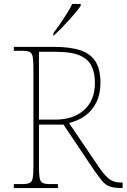

<svg xmlns="http://www.w3.org/2000/svg" viewBox="-20 -951 640 971"><path d="M50 0V-20H93Q118 -20 130 -26Q142 -32 145.5 -51Q149 -70 149 -108V-606Q149 -645 145.5 -663.5Q142 -682 130 -688Q118 -694 93 -694H50V-714H253Q337 -714 388.5 -696Q440 -678 464 -638.5Q488 -599 488 -533Q488 -475 467 -433Q446 -391 410.5 -365.5Q375 -340 329 -329L480 -106Q511 -61 534 -44.5Q557 -28 589 -28H600V0H596Q557 0 535 -8Q513 -16 496.5 -36Q480 -56 456 -90L301 -321H177V-108Q177 -70 180.5 -51Q184 -32 196 -26Q208 -20 233 -20H273V0ZM259 -346Q351 -346 405.5 -395Q460 -444 460 -532Q460 -582 443 -617Q426 -652 383.5 -670.5Q341 -689 264 -689H177V-346ZM250 -784Q265 -803 283 -829Q301 -855 318 -882Q335 -909 345 -931H388V-921Q379 -908 362.5 -888Q346 -868 326 -846Q306 -824 286.5 -804.5Q267 -785 252 -771H250Z"/></svg>

Font: Noto Serif Tibetan Thin
Style: Regular
Weight: 250
Version: Version 2.103